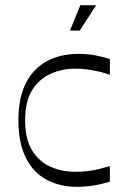

<svg xmlns="http://www.w3.org/2000/svg" viewBox="-20 -706 483 741"><path d="M277 15Q211 15 159.5 -12.5Q108 -40 79.5 -97.5Q51 -155 51 -241Q51 -329 80 -385.5Q109 -442 161 -470Q213 -498 282 -498Q319 -498 347.5 -492.5Q376 -487 404 -478V-417Q387 -424 365.5 -429Q344 -434 320 -437.5Q296 -441 270 -441Q220 -441 176 -421.5Q132 -402 104.5 -359Q77 -316 77 -241Q77 -168 104.5 -124.5Q132 -81 176 -62Q220 -43 270 -43Q299 -43 322 -46Q345 -49 365.5 -54.5Q386 -60 404 -65V-5Q376 4 343.5 9.5Q311 15 277 15ZM250 -588 290 -686H351L288 -588Z"/></svg>

Font: Ojuju
Style: Regular
Weight: 400
Designer: Chisaokwu Joboson, Mirko Velimirovic
Foundry: Udi Foundry
Version: Version 1.000